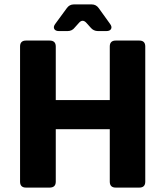

<svg xmlns="http://www.w3.org/2000/svg" viewBox="-20 -851 750 871"><path d="M98 0Q71 0 71 -27V-640Q71 -667 98 -667H205Q233 -667 233 -640V-397H478V-640Q478 -667 505 -667H612Q639 -667 639 -640V-27Q639 0 612 0H505Q478 0 478 -27V-265H233V-27Q233 0 205 0ZM248 -710Q231 -710 226 -720Q221 -730 231 -743L283 -814Q295 -831 315 -831H396Q416 -831 428 -814L479 -743Q489 -730 484 -720Q479 -710 462 -710H425Q404 -710 391 -726L374 -745Q355 -768 337 -746L319 -726Q307 -710 286 -710Z"/></svg>

Font: Pitagon Sans
Style: Bold
Weight: 700
Designer: Travis Tran
Foundry: Pitagon
Version: Version 1.001; ttfautohint (v1.8.4.7-5d5b);gftools[0.9.26]